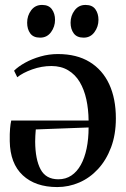

<svg xmlns="http://www.w3.org/2000/svg" viewBox="-20 -748 510 778"><path d="M212 10Q123.5 10 72.2 -37.8Q21 -85.5 19.5 -176Q19 -208 20.8 -227.2Q22.5 -246.5 25.5 -259.5H339Q338.5 -305.5 329.8 -345.5Q321 -385.5 303 -415.8Q285 -446 256.2 -463.2Q227.5 -480.5 188 -480.5Q149 -480.5 110.5 -466.8Q72 -453 50 -435L37 -461.5Q54 -478.5 82 -494Q110 -509.5 144.2 -519.2Q178.5 -529 214.5 -529Q291 -529 343.2 -497Q395.5 -465 422.5 -406.8Q449.5 -348.5 449.5 -268.5Q449.5 -202.5 430 -150.8Q410.5 -99 377.2 -63Q344 -27 301.2 -8.5Q258.5 10 212 10ZM216.5 -21.5Q246.5 -21.5 269.2 -36.8Q292 -52 307.5 -80Q323 -108 331 -146.5Q339 -185 339 -231.5L125 -223.5Q123.5 -211 123.2 -198.2Q123 -185.5 122.5 -174.5Q123 -102 144.5 -61.8Q166 -21.5 216.5 -21.5ZM142 -595.5Q115 -595.5 102.5 -612.8Q90 -630 90 -656Q90 -684.5 106.2 -706.2Q122.5 -728 150 -728H151Q177.5 -728 190.2 -710.5Q203 -693 203 -667.5Q203 -640 186.8 -617.8Q170.5 -595.5 143 -595.5ZM318.5 -595.5Q291.5 -595.5 278.8 -612.8Q266 -630 266 -656Q266 -684.5 282.5 -706.2Q299 -728 326 -728H327Q354 -728 366.5 -710.5Q379 -693 379 -667.5Q379 -640 362.8 -617.8Q346.5 -595.5 319.5 -595.5Z"/></svg>

Font: Merriweather 120pt
Style: Regular
Weight: 400
Version: Version 2.100